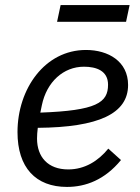

<svg xmlns="http://www.w3.org/2000/svg" viewBox="-20 -725 551 757"><path d="M205 -639H477L491 -705H219ZM244 12C318 12 393 -16 457 -94L407 -139C367 -90 314 -57 249 -57C169 -57 126 -106 126 -179C126 -190 127 -207 129 -221C369 -223 485 -277 485 -390C485 -483 407 -528 319 -528C157 -528 49 -375 49 -204C49 -64 121 12 244 12ZM311 -462C360 -462 406 -446 406 -391C406 -320 360 -289 139 -281L145 -310C164 -402 230 -462 311 -462Z"/></svg>

Font: Braiins Sans
Style: Italic
Weight: 400
Italic angle: -11.31°
Designer: Mike Abbink, Paul van der Laan, Pieter van Rosmalen, Jiri Chlebus, Lubos Buracinsky
Foundry: Bold Monday, Sudetype
Version: Version 1.000;hotconv 1.0.109;makeotfexe 2.5.65596